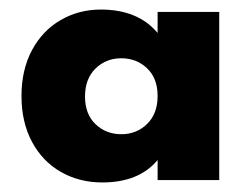

<svg xmlns="http://www.w3.org/2000/svg" viewBox="-20 -731 509 402"><path d="M25 -530Q25 -585 47 -626Q69 -667 107 -689Q145 -711 191 -711Q269 -711 310 -662V-706H439V-354H310V-396Q271 -349 194 -349Q146 -349 107.5 -371Q69 -393 47 -434Q25 -475 25 -530ZM158 -529Q158 -492 180 -471Q202 -450 234 -450Q266 -450 288 -471.5Q310 -493 310 -530Q310 -567 288 -588Q266 -609 234 -609Q202 -609 180 -587.5Q158 -566 158 -529Z"/></svg>

Font: MSTAGE
Style: Bold
Weight: 700
Designer: Ninad Kale (Devanagari), Jonny Pinhorn (Latin)
Foundry: Indian Type Foundry
Version: 4.004